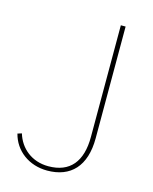

<svg xmlns="http://www.w3.org/2000/svg" viewBox="-108 -770 681 855"><g transform="rotate(15 232.0 -343.0)"><path d="M342 -183C342 -70 292 -8 192 -8C115 -8 60 -55 41 -119L22 -113C41 -38 108 12 192 12C300 12 364 -54 364 -183V-698H342Z"/></g></svg>

Font: Plexus Sans Thin
Style: Regular
Weight: 250
Version: Version 2.001;PS 002.001;hotconv 1.0.70;makeotf.lib2.5.58329